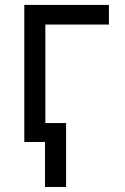

<svg xmlns="http://www.w3.org/2000/svg" viewBox="-20 -565 499 764"><path d="M413.4 -545.5V-467.3H160.5V0H76.7V-545.5ZM242.9 -75.3V179H159.1V-75.3Z"/></svg>

Font: Inter Zeller
Style: Regular
Weight: 400
Designer: Rasmus Andersson; Joe Bland
Foundry: zeller
Version: Version 3.015;git-dec3a8cb1